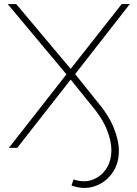

<svg xmlns="http://www.w3.org/2000/svg" viewBox="-20 -730 676 948"><path d="M397 198Q382 198 366 195Q350 192 333 186L343 156Q370 165 395 165Q429 165 460 146.5Q491 128 510.5 93.5Q530 59 530 11Q530 -36 506 -94Q482 -152 425 -218L329 -337L65 0H24L308 -363L18 -710H60L329 -390L581 -710H621L351 -364L453 -237Q516 -163 541.5 -99.5Q567 -36 567 14Q567 71 542 112.5Q517 154 478 176Q439 198 397 198Z"/></svg>

Font: Raleway ExtraLight
Style: Regular
Weight: 200
Designer: Matt McInerney, Pablo Impallari, Rodrigo Fuenzalida
Foundry: Matt McInerney, Pablo Impallari, Rodrigo Fuenzalida
Version: Version 4.026